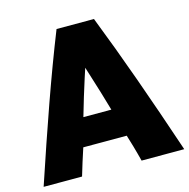

<svg xmlns="http://www.w3.org/2000/svg" viewBox="-111 -806 909 922"><g transform="rotate(-15 343.5 -345.0)"><path d="M693 13H481C469 -35 450 -100 443 -121H227C213 -78 197 -29 185 13H-6C86 -262 164 -487 250 -703H436C521 -486 600 -263 693 13ZM404 -261C386 -323 367 -388 349 -443L333 -494H337L320 -442C302 -386 283 -324 265 -261Z"/></g></svg>

Font: Repo Black
Style: Regular
Weight: 900
Designer: Stefan Peev
Foundry: Context Ltd
Version: Version 1.502